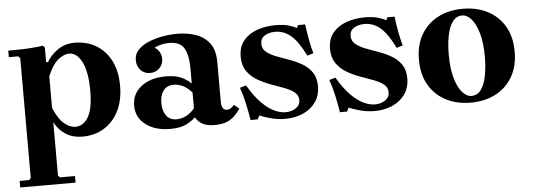

<svg xmlns="http://www.w3.org/2000/svg" viewBox="-49 -629 2830 1019"><g transform="rotate(-5 1366.5 -120.0)"><path d="M375 -490Q440 -490 490 -460Q540 -430 568 -374.5Q596 -319 596 -242Q596 -165 568 -108.5Q540 -52 490 -21Q440 10 375 10Q320 10 282.5 -15.5Q245 -41 226 -80V205L236 215H316V250H21V215H71L81 205V-434L71 -444H21V-479Q47 -479 80 -479.5Q113 -480 146.5 -482.5Q180 -485 206 -489L216 -479V-400H226Q245 -435 284 -462.5Q323 -490 375 -490ZM341 -45Q383 -45 409.5 -88.5Q436 -132 436 -230Q436 -328 409.5 -381.5Q383 -435 341 -435Q315 -435 284.5 -412Q254 -389 226 -325V-155Q254 -91 284.5 -68Q315 -45 341 -45Z M1077 10Q1043 10 1018.5 -1Q994 -12 976 -40V-305Q976 -368 955.5 -406.5Q935 -445 875 -445Q853 -445 834 -440.5Q815 -436 796 -427Q812 -417 821.5 -401Q831 -385 831 -365Q831 -335 811 -315Q791 -295 761 -295Q731 -295 711 -315.5Q691 -336 691 -370Q691 -402 712.5 -424.5Q734 -447 769 -461.5Q804 -476 844.5 -483Q885 -490 922 -490Q973 -490 1018.5 -475Q1064 -460 1092.5 -423.5Q1121 -387 1121 -320V-104Q1121 -90 1128 -77.5Q1135 -65 1151 -65Q1162 -65 1171.5 -71.5Q1181 -78 1189 -88L1216 -65Q1204 -48 1187.5 -30.5Q1171 -13 1145 -1.5Q1119 10 1077 10ZM841 10Q762 10 711.5 -28Q661 -66 661 -130Q661 -193 711 -231.5Q761 -270 841 -270Q897 -270 928.5 -253.5Q960 -237 976 -220V-172Q955 -197 930 -209.5Q905 -222 880 -222Q843 -222 824.5 -196.5Q806 -171 806 -130Q806 -90 824.5 -64Q843 -38 880 -38Q905 -38 930 -50.5Q955 -63 976 -88V-40Q960 -23 928.5 -6.5Q897 10 841 10Z M1362 -398Q1362 -371 1382 -354.5Q1402 -338 1434 -325.5Q1466 -313 1502 -300.5Q1538 -288 1570 -269.5Q1602 -251 1622 -222Q1642 -193 1642 -148Q1642 -98 1616.5 -62.5Q1591 -27 1548.5 -8.5Q1506 10 1455 10Q1415 10 1378.5 0Q1342 -10 1318 -20L1308 0H1270Q1264 -39 1253.5 -87.5Q1243 -136 1229 -175L1262 -185Q1298 -124 1333 -89Q1368 -54 1400 -39.5Q1432 -25 1459 -25Q1491 -25 1514 -40.5Q1537 -56 1537 -83Q1537 -109 1516 -125.5Q1495 -142 1462 -154Q1429 -166 1392 -179.5Q1355 -193 1322 -212.5Q1289 -232 1268 -262.5Q1247 -293 1247 -339Q1247 -392 1274.5 -425Q1302 -458 1347 -474Q1392 -490 1445 -490Q1487 -490 1514.5 -482Q1542 -474 1558 -465L1565 -480H1603Q1608 -439 1615.5 -398.5Q1623 -358 1633 -324L1600 -314Q1564 -388 1526.5 -421.5Q1489 -455 1440 -455Q1408 -455 1385 -441Q1362 -427 1362 -398Z M1838 -398Q1838 -371 1858 -354.5Q1878 -338 1910 -325.5Q1942 -313 1978 -300.5Q2014 -288 2046 -269.5Q2078 -251 2098 -222Q2118 -193 2118 -148Q2118 -98 2092.5 -62.5Q2067 -27 2024.5 -8.5Q1982 10 1931 10Q1891 10 1854.5 0Q1818 -10 1794 -20L1784 0H1746Q1740 -39 1729.5 -87.5Q1719 -136 1705 -175L1738 -185Q1774 -124 1809 -89Q1844 -54 1876 -39.5Q1908 -25 1935 -25Q1967 -25 1990 -40.5Q2013 -56 2013 -83Q2013 -109 1992 -125.5Q1971 -142 1938 -154Q1905 -166 1868 -179.5Q1831 -193 1798 -212.5Q1765 -232 1744 -262.5Q1723 -293 1723 -339Q1723 -392 1750.5 -425Q1778 -458 1823 -474Q1868 -490 1921 -490Q1963 -490 1990.5 -482Q2018 -474 2034 -465L2041 -480H2079Q2084 -439 2091.5 -398.5Q2099 -358 2109 -324L2076 -314Q2040 -388 2002.5 -421.5Q1965 -455 1916 -455Q1884 -455 1861 -441Q1838 -427 1838 -398Z M2443 -490Q2517 -490 2574.5 -460.5Q2632 -431 2665 -375Q2698 -319 2698 -240Q2698 -161 2665 -105Q2632 -49 2574.5 -19.5Q2517 10 2443 10Q2369 10 2311.5 -19.5Q2254 -49 2221 -105Q2188 -161 2188 -240Q2188 -319 2221 -375Q2254 -431 2311.5 -460.5Q2369 -490 2443 -490ZM2448 -25Q2483 -25 2502.5 -54.5Q2522 -84 2530 -130Q2538 -176 2538 -224Q2538 -302 2523 -353Q2508 -404 2485 -429.5Q2462 -455 2438 -455Q2404 -455 2384 -425.5Q2364 -396 2356 -350.5Q2348 -305 2348 -256Q2348 -179 2363 -127.5Q2378 -76 2401.5 -50.5Q2425 -25 2448 -25Z"/></g></svg>

Font: Brygada 1918
Style: Regular
Weight: 400
Designer: Mateusz Machalski | Borys Kosmynka | Przemek Hoffer
Foundry: NIEPODLEGLA 2018
Version: Version 3.006